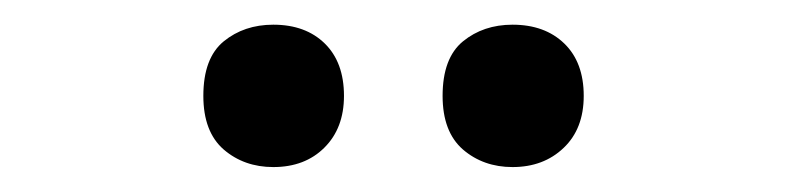

<svg xmlns="http://www.w3.org/2000/svg" viewBox="-20 -760 632 154"><path d="M143.1 -683.1Q143.1 -713.4 159.4 -726.8Q175.8 -740.2 199.2 -740.2Q225.1 -740.2 240.5 -725.1Q255.9 -710 255.9 -683.1Q255.9 -657.2 240.2 -641.6Q224.6 -626 199.2 -626Q175.8 -626 159.4 -640.1Q143.1 -654.3 143.1 -683.1ZM335 -683.1Q335 -713.4 351.3 -726.8Q367.7 -740.2 391.1 -740.2Q417 -740.2 432.6 -725.1Q448.2 -710 448.2 -683.1Q448.2 -656.7 432.1 -641.4Q416 -626 391.1 -626Q367.7 -626 351.3 -640.1Q335 -654.3 335 -683.1Z"/></svg>

Font: Samim Medium FD
Style: Medium-FD
Weight: 500
Foundry: DejaVu fonts team - Redesigned by Saber Rastikerdar
Version: Version 4.0.5